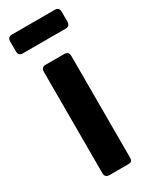

<svg xmlns="http://www.w3.org/2000/svg" viewBox="-181 -725 609 768"><g transform="rotate(-30 123.0 -341.0)"><path d="M222 -595H24Q4 -595 4 -617V-661Q4 -682 24 -682H222Q242 -682 242 -661V-617Q242 -595 222 -595ZM60 -21V-489Q60 -510 80 -510H166Q187 -510 187 -489V-21Q187 -8 182.5 -4Q178 0 167 0H81Q60 0 60 -21Z"/></g></svg>

Font: Rajdhani
Style: Bold
Weight: 700
Designer: Satya Rajpurohit, Jyotish Sonowal
Foundry: Indian Type Foundry
Version: Version 1.201 February 1, 2022